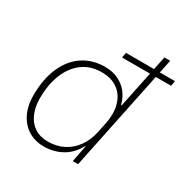

<svg xmlns="http://www.w3.org/2000/svg" viewBox="-167 -876 1009 1032"><g transform="rotate(30 337.5 -359.5)"><path d="M239 10Q197 10 163 -5Q129 -20 104.5 -48Q80 -76 67 -114.5Q54 -153 54 -201Q54 -303 86.5 -376Q119 -449 177 -487.5Q235 -526 312 -526Q358 -526 394 -509Q430 -492 454 -462Q478 -432 488 -391H492L562 -729H598L447 0H414L434 -103H431Q400 -45 349 -17.5Q298 10 239 10ZM244 -24Q299 -24 341.5 -46Q384 -68 413 -108.5Q442 -149 453 -202L465 -259Q480 -329 465.5 -381.5Q451 -434 411.5 -463Q372 -492 311 -492Q242 -492 193 -455.5Q144 -419 118 -354.5Q92 -290 92 -205Q92 -151 110 -110Q128 -69 162 -46.5Q196 -24 244 -24ZM365 -615 371 -647H675L669 -615Z"/></g></svg>

Font: Mona Sans ExtraLight
Style: Italic
Weight: 200
Italic angle: -11.6951°
Designer: Deni Anggara
Foundry: GitHub
Version: Version 2.000